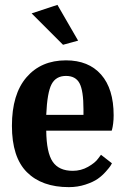

<svg xmlns="http://www.w3.org/2000/svg" viewBox="-20 -758 514 789"><path d="M239 -574 110 -703 216 -738 301 -591ZM263 11Q152 11 90.5 -50.5Q29 -112 29 -241Q29 -371 89 -440.5Q149 -510 251 -510Q344 -510 395.5 -451.5Q447 -393 447 -284Q447 -266 445 -250.5Q443 -235 441 -228L439 -221H170Q171 -131 196.5 -93.5Q222 -56 279 -56Q313 -56 342 -72.5Q371 -89 383 -106L395 -122L440 -87Q438 -83 434 -76.5Q430 -70 415 -53Q400 -36 381.5 -23Q363 -10 331 0.5Q299 11 263 11ZM170 -286H323V-309Q323 -385 307 -415.5Q291 -446 251 -446Q210 -446 192 -412Q174 -378 170 -286Z"/></svg>

Font: Arsenal
Style: Bold
Weight: 700
Designer: Andrij Shevchenko
Foundry: Stairsfor
Version: Version 2.001;PS 002.001;hotconv 1.0.88;makeotf.lib2.5.64775